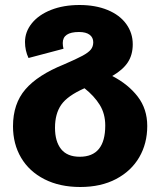

<svg xmlns="http://www.w3.org/2000/svg" viewBox="-20 -730 641 768"><path d="M569 -226Q569 -156 537 -101Q505 -46 444.5 -14Q384 18 301 18Q219 18 158 -13Q97 -44 64.5 -99Q32 -154 32 -225Q32 -315 81.5 -372.5Q131 -430 235 -472Q286 -494 310 -507Q334 -520 343.5 -532Q353 -544 353 -561Q353 -580 338.5 -591Q324 -602 296 -602Q231 -602 231 -558Q231 -546 234 -535L94 -498Q80 -528 80 -562Q80 -603 107.5 -637Q135 -671 184.5 -690.5Q234 -710 298 -710Q362 -710 410.5 -690Q459 -670 485 -634Q511 -598 511 -553Q511 -511 491.5 -481Q472 -451 429 -426Q493 -393 531 -343.5Q569 -294 569 -226ZM318 -377Q250 -347 225 -311Q200 -275 200 -219Q200 -164 224.5 -133.5Q249 -103 299 -103Q401 -103 401 -228Q401 -275 379 -310.5Q357 -346 318 -377Z"/></svg>

Font: FiraGOUPP
Style: Bold
Weight: 700
Designer: bBox Type
Foundry: bBox Type GmbH
Version: Version 1.001